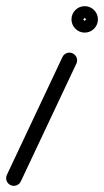

<svg xmlns="http://www.w3.org/2000/svg" viewBox="-31 -567 338 624"><path d="M172 -381.7C172 -381.7 172 -381.7 172 -381.7C111.8 -254 51.6 -126.3 -8.6 1.3C-14.5 13.8 -9.2 28.7 3.3 34.6C15.8 40.5 30.7 35.2 36.6 22.7C96.8 -105 157 -232.7 217.2 -360.3C223.1 -372.8 217.7 -387.7 205.2 -393.6C192.8 -399.5 177.9 -394.2 172 -381.7ZM251.3 -504C251.3 -507.3 241 -497 244.3 -497C247.6 -497 237.3 -507.3 237.3 -504C237.3 -500.7 247.6 -511 244.3 -511C241 -511 251.3 -500.7 251.3 -504ZM287.3 -504C287.3 -527.7 268 -547 244.3 -547C220.6 -547 201.3 -527.7 201.3 -504C201.3 -480.3 220.6 -461 244.3 -461C268 -461 287.3 -480.3 287.3 -504Z"/></svg>

Font: FRB American Cursive Guidelines Arrows Semibold
Style: Italic
Weight: 600
Italic angle: -25°
Version: Version 2.0;Modular Font Editor K font №1